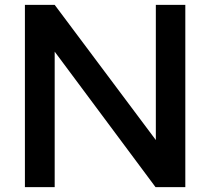

<svg xmlns="http://www.w3.org/2000/svg" viewBox="-20 -770 865 790"><path d="M621.2 -750H742.5V0H620L205 -557.5V0H82.5V-750H205L621.2 -193.8Z"/></svg>

Font: Now Medium
Style: Regular
Weight: 500
Designer: Alfredo Marco Pradil
Foundry: Alfredo Marco Pradil
Version: Version 1.002;PS 001.002;hotconv 1.0.88;makeotf.lib2.5.64775